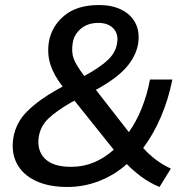

<svg xmlns="http://www.w3.org/2000/svg" viewBox="-20 -734 718 763"><path d="M614 9Q575 -7 542 -31.5Q509 -56 484 -82Q436 -39 375 -15Q314 9 248 9Q173 9 121.5 -15.5Q70 -40 47 -84Q24 -128 33 -186Q43 -247 88.5 -292Q134 -337 207 -378L229 -390Q194 -435 180.5 -477Q167 -519 174 -566Q184 -628 234.5 -671Q285 -714 374 -714Q424 -714 461.5 -696Q499 -678 517.5 -643.5Q536 -609 529 -561Q521 -512 483 -467.5Q445 -423 361 -377L492 -209Q521 -249 543 -303.5Q565 -358 576 -418H665Q649 -338 619 -268.5Q589 -199 549 -146Q570 -122 598 -100.5Q626 -79 659 -64ZM371 -643Q329 -643 301.5 -620Q274 -597 269 -563Q263 -527 273 -500.5Q283 -474 315 -432Q379 -467 409.5 -496.5Q440 -526 445 -561Q452 -598 431 -620.5Q410 -643 371 -643ZM262 -71Q311 -71 353 -88.5Q395 -106 432 -139L276 -334L261 -326Q204 -293 172.5 -263Q141 -233 134 -190Q126 -136 158.5 -103.5Q191 -71 262 -71Z"/></svg>

Font: Winston Medium
Style: Italic
Weight: 500
Italic angle: -9°
Designer: Original fonts by Vernon Adams / Changes by Cristiano Sobral
Foundry: Original fonts by Vernon Adams / Changes by Cristiano Sobral
Version: Version 2.503;July 17, 2020;FontCreator 13.0.0.2655 64-bit